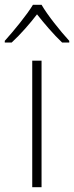

<svg xmlns="http://www.w3.org/2000/svg" viewBox="-46 -784 310 804"><path d="M128 -764H92C67 -722 11 -654 -26 -613V-606H3C40 -640 80 -686 109 -724C139 -686 178 -640 214 -606H244V-613C207 -653 152 -722 128 -764ZM128 0V-530H89V0Z"/></svg>

Font: Noto Sans Lao ExtraLight
Style: Regular
Weight: 200
Designer: Monotype Design Team
Foundry: Monotype Imaging Inc.
Version: Version 2.003